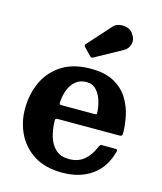

<svg xmlns="http://www.w3.org/2000/svg" viewBox="-119 -877 825 979"><g transform="rotate(15 294.0 -387.5)"><path d="M286.5 -595.5 250 -633.5Q241.5 -642.5 250 -650.5L357.5 -770.5Q369 -784 389.2 -788Q409.5 -792 429.5 -786.5Q449.5 -781 461 -765Q481.5 -737 475 -710.5Q468.5 -684 445 -671L304 -593.5Q294.5 -587.5 286.5 -595.5ZM35 -250Q35 -330 65.5 -394.5Q96 -459 156.5 -497Q217 -535 307.5 -535Q383 -535 430.8 -508.5Q478.5 -482 504.5 -440Q530.5 -398 540.5 -350.2Q550.5 -302.5 550.5 -260.5Q550.5 -249.5 547.2 -246.5Q544 -243.5 533 -243.5H211Q201.5 -243.5 199 -240.8Q196.5 -238 197 -229Q198 -183.5 210 -145.2Q222 -107 248 -84Q274 -61 317.5 -61Q365.5 -61 397 -87.5Q428.5 -114 447.5 -161Q450 -166.5 452.5 -169.8Q455 -173 463.5 -173H531Q540 -173 542.2 -170.5Q544.5 -168 543 -161.5Q521 -75.5 458.2 -30.2Q395.5 15 300.5 15Q212.5 15 153.5 -22Q94.5 -59 64.8 -119.5Q35 -180 35 -250ZM212.5 -316.5H382Q392 -316.5 394 -318Q396 -319.5 396 -327.5Q395 -357.5 385.2 -389Q375.5 -420.5 355.8 -442Q336 -463.5 304.5 -463.5Q269.5 -463.5 246.8 -444.5Q224 -425.5 212.5 -395.5Q201 -365.5 199 -332Q198.5 -323 200 -319.8Q201.5 -316.5 212.5 -316.5Z"/></g></svg>

Font: Besley*
Style: Bold
Weight: 700
Designer: Owen Earl
Foundry: indestructible type*
Version: Version 2.000; ttfautohint (v1.8.3)